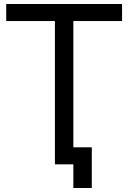

<svg xmlns="http://www.w3.org/2000/svg" viewBox="-20 -820 640 958"><path d="M346 118V0H314V-85H438V118ZM254 0V-800H346V0ZM11 -715V-800H589V-715Z"/></svg>

Font: Victor Mono SemiBold
Style: Regular
Weight: 600
Monospace: yes
Designer: Rune Bjørnerås
Version: Version 1.561;gftools[0.9.30]